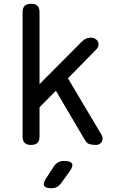

<svg xmlns="http://www.w3.org/2000/svg" viewBox="-20 -760 640 1020"><path d="M190 -35Q190 -12 179 -1Q168 10 145 10Q122 10 111 -1Q100 -12 100 -35V-695Q100 -718 111 -729Q122 -740 145 -740Q168 -740 179 -729Q190 -718 190 -695V-313L415 -539Q426 -550 437.5 -555Q449 -560 462 -560Q476 -560 486 -554Q496 -548 500.5 -538.5Q505 -529 503 -518Q501 -507 491 -497L341 -344L518 -46Q525 -35 525 -24.5Q525 -14 520.5 -6.5Q516 1 508 5.5Q500 10 491 10Q474 10 458 6.5Q442 3 430 -18L277 -278L190 -190ZM225 187 266 124Q276 109 289.5 102Q303 95 320 95Q355 95 362.5 109Q370 123 349 152L304 214Q295 227 282 233.5Q269 240 253 240Q221 240 214.5 226.5Q208 213 225 187Z"/></svg>

Font: Maple Mono NF
Style: Regular
Weight: 400
Monospace: yes
Designer: subframe7536
Version: Version 7.000